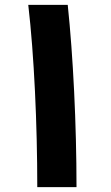

<svg xmlns="http://www.w3.org/2000/svg" viewBox="-20 -768 455 788"><path d="M294 0C294 -259 280 -539 258 -748H96C120 -542 133 -259 133 0Z"/></svg>

Font: UULA Sans
Style: Bold
Weight: 700
Designer: Mohamed Gaber, Laura Garcia Mut
Foundry: Kief Type Foundry
Version: Version 3.006;hotconv 1.0.109;makeotfexe 2.5.65596